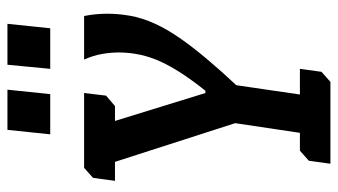

<svg xmlns="http://www.w3.org/2000/svg" viewBox="-216 -479 908 516"><g transform="rotate(-90 238.0 -221.0)"><path d="M246 -123H252Q306 -190 330.5 -243.5Q355 -297 355 -356Q355 -377 351 -400.5Q347 -424 336 -449H453Q465 -389 453.5 -324.5Q442 -260 391 -188Q371 -159 337 -118.5Q303 -78 267 -40L242 131H311L303 189L276 213H56L64 155L91 131H139L165 -43L61 -366H10L18 -425L45 -449H246L239 -390L211 -366H171ZM322 -655H432L420 -540H311ZM147 -655H255L243 -540H135Z"/></g></svg>

Font: Zilla Slab SemiBold
Style: Regular
Weight: 600
Designer: Typotheque.com
Foundry: Typotheque type foundry
Version: Version 1.0; 2017